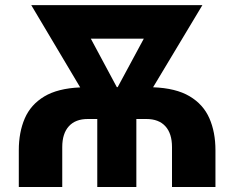

<svg xmlns="http://www.w3.org/2000/svg" viewBox="-20 -748 937 768"><path d="M55.2 0V-147Q55.2 -219.2 79.1 -274.4Q103 -329.6 157 -362.1Q210.9 -394.5 300.8 -398.4L105 -727.5H789.6L592.3 -398.9Q683.6 -395.5 738.3 -363Q793 -330.6 817.4 -275.1Q841.8 -219.7 841.8 -147V0H668V-159.7Q668 -213.9 641.6 -242.9Q615.2 -272 565.4 -272H525.4V0H369.1V-272H331.1Q281.7 -272 255.4 -242.9Q229 -213.9 229 -159.7V0ZM447.3 -399.4H450.7L555.2 -593.3H343.3Z"/></svg>

Font: Inter Extra Bold
Style: Regular
Weight: 800
Designer: Rasmus Andersson
Foundry: rsms
Version: Version 4.000;git-3c8e0fc